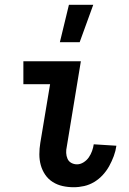

<svg xmlns="http://www.w3.org/2000/svg" viewBox="-20 -777 540 805"><path d="M289 8Q265 8 242.5 3Q220 -2 201 -14Q182 -26 169.5 -44.5Q157 -63 151 -84.5Q145 -106 145 -130Q145 -154 149 -178L190 -424H78V-520H319L260 -162Q257 -149 257.5 -136Q258 -123 263 -111.5Q268 -100 279 -94Q290 -88 303 -88Q317 -88 330.5 -96.5Q344 -105 352.5 -117.5Q361 -130 366 -144Q371 -158 373 -172L468 -166Q465 -144 457 -122.5Q449 -101 438 -81Q427 -61 411 -43.5Q395 -26 375 -14Q355 -2 333 3Q311 8 289 8ZM231 -600 269 -757H371L314 -600Z"/></svg>

Font: Iosevka Term Curly
Style: Bold Italic
Weight: 700
Italic angle: -9°
Designer: Belleve Invis
Foundry: Belleve Invis
Version: Version 32.3.0